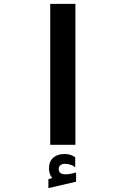

<svg xmlns="http://www.w3.org/2000/svg" viewBox="-20 -745 640 988"><path d="M368 -725V0H238.5V-725ZM229 177 249 171Q240 161.5 236 148.5Q232 135.5 232 122Q232 85.5 254 66.5Q276 47.5 312 47.5Q329 47.5 341.8 51.5Q354.5 55.5 367 64V115.5Q357 107.5 343.2 102.8Q329.5 98 314 98Q299.5 98 290.8 105.5Q282 113 282 124Q282 152 317.5 152Q340 152 371.5 142.5V190L229 223Z"/></svg>

Font: JuliaMono ExtraBold
Style: Italic
Weight: 800
Italic angle: -9°
Monospace: yes
Designer: cormullion
Foundry: corm
Version: Version 0.057; ttfautohint (v1.8.4)